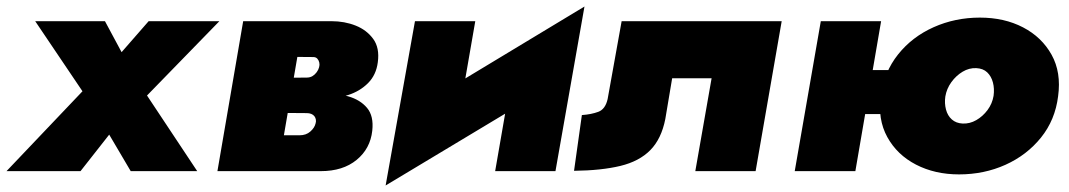

<svg xmlns="http://www.w3.org/2000/svg" viewBox="-42 -525 3280 589"><path d="M414 -460 331 -365 280 -460H66L211 -245L-22 0H205L293 -112L359 0H563L409 -232L631 -460Z M774 -240 766 -179 899 -178Q907 -178 913 -175.5Q919 -173 922.5 -168.5Q926 -164 927 -158Q928 -152 926 -146Q923 -133 910 -121.5Q897 -110 877 -110H754L733 0H942Q1010 0 1052 -34.5Q1094 -69 1100 -124Q1105 -169 1084 -194Q1063 -219 1026 -229.5Q989 -240 947 -240ZM774 -221H950Q990 -222 1026 -233.5Q1062 -245 1087 -270Q1112 -295 1117 -334Q1123 -378 1103 -405.5Q1083 -433 1049 -446.5Q1015 -460 975 -460H813L792 -351L919 -350Q927 -350 931.5 -345Q936 -340 937.5 -333Q939 -326 937 -319Q935 -311 929.5 -303.5Q924 -296 916.5 -291.5Q909 -287 899 -287L783 -286ZM704 -460 625 0H810L889 -460Z M1707 -296 1751 -505 1186 -164 1141 44ZM1416 -460H1231L1141 44L1357 -120ZM1751 -505 1536 -340 1477 0H1662Z M2356 -460H1865L1822 -221Q1815 -190 1793.5 -182Q1772 -174 1743 -172L1719 -1Q1803 -2 1861 -16Q1919 -30 1953 -64.5Q1987 -99 1999 -160L2020 -285H2141L2091 0H2276Z M2472 -175H2798L2822 -310H2496ZM2476 -460 2396 0H2582L2661 -460ZM2660 -231Q2650 -159 2680 -104.5Q2710 -50 2768 -20Q2826 10 2900 10Q2977 10 3042.5 -19.5Q3108 -49 3151.5 -103Q3195 -157 3204 -230Q3214 -303 3184 -357Q3154 -411 3096.5 -441Q3039 -471 2964 -471Q2888 -471 2822 -441.5Q2756 -412 2713 -358Q2670 -304 2660 -231ZM2858 -229Q2862 -253 2876.5 -273Q2891 -293 2911 -305Q2931 -317 2953 -316Q2974 -315 2986.5 -303Q2999 -291 3004 -272Q3009 -253 3006 -231Q3002 -207 2987.5 -187.5Q2973 -168 2953 -156.5Q2933 -145 2911 -146Q2891 -147 2878 -158.5Q2865 -170 2860 -189Q2855 -208 2858 -229Z"/></svg>

Font: Jost Black
Style: Italic
Weight: 900
Italic angle: -5°
Version: Version 3.710